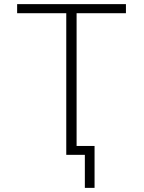

<svg xmlns="http://www.w3.org/2000/svg" viewBox="-20 -750 698 930"><path d="M438 -43V160H391V0H351H331H301V-686H63V-730H590V-686H351V-43Z"/></svg>

Font: M PLUS 1p Light
Style: Regular
Weight: 300
Version: Version 1.061